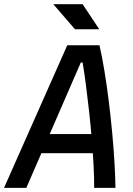

<svg xmlns="http://www.w3.org/2000/svg" viewBox="-43 -914 649 934"><path d="M-23.4 0 284.2 -693.8H440.9Q453.6 -638.7 465.1 -568.6Q476.6 -498.5 486.1 -421.9Q495.6 -345.2 502.7 -268.8Q509.8 -192.4 513.9 -123.3Q518.1 -54.2 518.6 0H415Q415.5 -44.9 412.4 -106Q409.2 -167 403.6 -235.4Q397.9 -303.7 390.4 -372.3Q382.8 -440.9 374.8 -502.4Q366.7 -564 358.9 -609.9H350.1L85 0ZM105 -168.9 125 -261.7H476.6L456.5 -168.9ZM321.8 -771.5 216.3 -893.6H358.9L439.9 -771.5Z"/></svg>

Font: Cascadia Mono NF
Style: Italic
Weight: 400
Italic angle: -10°
Monospace: yes
Designer: Aaron Bell
Foundry: Saja Typeworks
Version: Version 2404.023